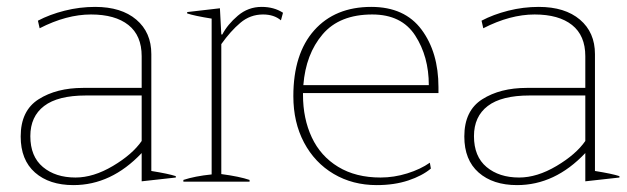

<svg xmlns="http://www.w3.org/2000/svg" viewBox="-20 -527 1819 557"><path d="M40 -131Q40 -206 92 -239Q144 -272 221 -272H391V-364Q391 -424 352.5 -454.5Q314 -485 244 -485Q173 -485 95 -445L90 -467Q124 -485 167.5 -496Q211 -507 256 -507Q332 -507 375.5 -470Q419 -433 419 -370V-31Q469 -23 490 -16V-12L391 -1V-83Q303 10 193 10Q123 10 81.5 -26.5Q40 -63 40 -131ZM391 -118V-250H229Q148 -250 108 -219.5Q68 -189 68 -132Q68 -73 104.5 -42.5Q141 -12 199 -12Q251 -12 307.5 -45.5Q364 -79 391 -118Z M512 -5Q545 -16 594 -21V-473Q544 -481 523 -488V-492L618 -503L622 -427H625Q640 -456 670 -481.5Q700 -507 739 -507Q775 -507 801 -490L795 -468Q775 -485 743 -485Q706 -485 677.5 -461Q649 -437 622 -399V-22Q675 -15 704 -5V0H512Z M859 -257V-252Q859 -183 884.5 -128.5Q910 -74 961 -43Q1012 -12 1084 -12Q1123 -12 1161.5 -24Q1200 -36 1227 -55L1230 -38Q1205 -17 1164.5 -3.5Q1124 10 1073 10Q1003 10 948 -22.5Q893 -55 862 -113.5Q831 -172 831 -248Q831 -371 891.5 -439Q952 -507 1057 -507Q1154 -507 1203 -441Q1252 -375 1252 -274V-257ZM860 -280H1224Q1224 -363 1184.5 -424Q1145 -485 1060 -485Q965 -485 916 -427.5Q867 -370 860 -280Z M1327 -131Q1327 -206 1379 -239Q1431 -272 1508 -272H1678V-364Q1678 -424 1639.5 -454.5Q1601 -485 1531 -485Q1460 -485 1382 -445L1377 -467Q1411 -485 1454.5 -496Q1498 -507 1543 -507Q1619 -507 1662.5 -470Q1706 -433 1706 -370V-31Q1756 -23 1777 -16V-12L1678 -1V-83Q1590 10 1480 10Q1410 10 1368.5 -26.5Q1327 -63 1327 -131ZM1678 -118V-250H1516Q1435 -250 1395 -219.5Q1355 -189 1355 -132Q1355 -73 1391.5 -42.5Q1428 -12 1486 -12Q1538 -12 1594.5 -45.5Q1651 -79 1678 -118Z"/></svg>

Font: Trirong Thin
Style: Regular
Weight: 250
Designer: Katatrad Team
Foundry: CadsonDemak
Version: Version 1.001